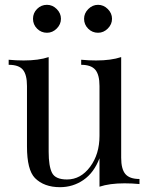

<svg xmlns="http://www.w3.org/2000/svg" viewBox="-20 -763 621 797"><path d="M559 -20V1Q528 -2 497 -2Q435 -2 393 12V-106Q370 -46 326.5 -16Q283 14 229 14Q163 14 125 -24Q92 -58 92 -155V-406Q92 -453 75 -473.5Q58 -494 16 -494V-515Q47 -512 78 -512Q140 -512 182 -526V-133Q182 -73 196 -45.5Q210 -18 258 -18Q315 -18 354 -70.5Q393 -123 393 -199V-406Q393 -453 375.5 -473.5Q358 -494 317 -494V-515Q348 -512 379 -512Q441 -512 483 -526V-108Q483 -61 500.5 -40.5Q518 -20 559 -20ZM175 -627Q151 -627 134 -644Q117 -661 117 -685Q117 -709 134 -726Q151 -743 175 -743Q198 -743 215.5 -725.5Q233 -708 233 -685Q233 -662 215.5 -644.5Q198 -627 175 -627ZM387 -627Q363 -627 346 -644Q329 -661 329 -685Q329 -708 346.5 -725.5Q364 -743 387 -743Q410 -743 427.5 -725.5Q445 -708 445 -685Q445 -662 427.5 -644.5Q410 -627 387 -627Z"/></svg>

Font: Playfair Display
Style: Regular
Weight: 400
Designer: Claus Eggers S?rensen
Foundry: Claus Eggers S?rensen
Version: Version 1.003